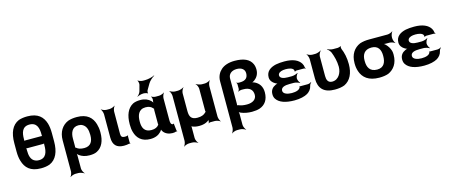

<svg xmlns="http://www.w3.org/2000/svg" viewBox="-57 -1597 6122 2610"><g transform="rotate(-15 3004.0 -292.0)"><path d="M598 -297V-415C598 -468 592 -513 581 -552C550 -651 483 -721 332 -721C288 -721 247 -715 211 -703C112 -661 69 -558 69 -415V-297C69 -244 75 -199 87 -161C117 -61 183 10 334 10C379 10 420 4 456 -9C554 -50 598 -155 598 -297ZM457 -291V-278C457 -192 438 -104 334 -104C315 -104 297 -107 282 -114C223 -139 210 -204 210 -278V-291C210 -296 208 -308 205 -311L202 -308C205 -305 218 -303 226 -303H442C448 -303 462 -305 465 -308L462 -311C459 -308 457 -296 457 -291ZM332 -606C437 -606 457 -522 457 -435V-424C457 -418 458 -408 461 -405L464 -408C461 -411 450 -412 444 -412H225C217 -412 206 -411 203 -408L206 -405C209 -408 210 -418 210 -424V-435C210 -521 228 -606 332 -606Z M1018 10C1059 10 1096 4 1122 -10C1199 -49 1238 -134 1238 -250V-260C1238 -301 1232 -338 1222 -372C1194 -468 1126 -538 980 -538C934 -538 891 -532 855 -519C770 -483 714 -401 714 -282V153C714 177 700 214 688 227L690 229C703 217 740 203 764 203H805C829 203 869 217 885 229L888 227C873 214 855 177 855 153V-26C855 -39 853 -57 849 -66L845 -64C849 -55 864 -41 875 -32C910 -7 954 10 1018 10ZM972 -104C923 -104 888 -116 866 -136C862 -139 852 -146 850 -145L852 -141C854 -143 855 -159 855 -162V-270C855 -344 881 -424 972 -424C994 -424 1013 -420 1029 -411C1079 -384 1096 -327 1096 -260V-250C1096 -172 1068 -104 972 -104Z M1501 5C1530 5 1553 2 1574 -3C1579 -5 1588 -3 1591 0L1593 -3C1590 -6 1586 -15 1586 -20V-105C1586 -110 1590 -115 1592 -118L1589 -120C1587 -118 1582 -113 1577 -113L1569 -112L1545 -110C1506 -110 1490 -125 1490 -165L1491 -478C1491 -502 1505 -539 1518 -552L1515 -554C1502 -542 1465 -528 1441 -528H1399C1375 -528 1338 -542 1325 -554L1323 -552C1335 -539 1349 -502 1349 -478V-150C1349 -47 1399 5 1501 5Z M2218 -107 2221 -104 2217 -106C2190 -109 2186 -140 2186 -171V-478C2186 -502 2200 -539 2212 -552L2210 -554C2197 -542 2160 -528 2136 -528H2087C2069 -528 2041 -537 2032 -545L2028 -542C2037 -535 2043 -510 2041 -497C2039 -482 2035 -458 2040 -446L2044 -447C2040 -457 2027 -475 2016 -486C1984 -516 1940 -538 1874 -538C1832 -538 1795 -531 1769 -518C1689 -475 1651 -382 1651 -260V-250C1651 -212 1655 -177 1664 -146C1688 -59 1749 10 1873 10C1944 10 1991 -14 2023 -48C2034 -59 2046 -77 2047 -87H2042C2041 -77 2049 -58 2058 -47C2084 -11 2130 10 2183 10C2204 10 2219 8 2234 2C2238 1 2246 2 2249 4L2251 0C2248 -1 2243 -8 2243 -13L2233 -102C2232 -105 2235 -108 2236 -110L2233 -112C2232 -111 2229 -107 2227 -107ZM2023 -360V-171C2023 -165 2024 -159 2024 -153C2024 -153 2025 -149 2026 -149C2026 -149 2026 -153 2026 -153C2025 -153 2023 -149 2023 -149C2002 -121 1971 -104 1917 -104C1819 -104 1792 -172 1792 -250V-260C1792 -341 1817 -424 1918 -424C1967 -424 1996 -408 2016 -384C2017 -382 2027 -373 2028 -374L2026 -378C2025 -377 2023 -363 2023 -360ZM1918 -742 1894 -654C1888 -633 1866 -604 1850 -594L1853 -591C1869 -601 1908 -613 1936 -613H1948C1963 -613 1992 -605 1997 -598L2002 -600C1996 -607 2000 -631 2006 -642L2054 -724C2073 -757 2118 -795 2144 -809L2142 -813C2116 -798 2053 -782 2008 -782H1978C1957 -782 1921 -793 1911 -803L1906 -801C1916 -791 1922 -759 1918 -742Z M2699 -17C2699 -9 2695 3 2691 7L2693 10C2697 5 2709 0 2717 0H2781C2805 0 2842 14 2855 26L2857 24C2845 11 2831 -26 2831 -50V-478C2831 -502 2845 -539 2857 -552L2855 -554C2842 -542 2805 -528 2781 -528H2739C2715 -528 2675 -542 2659 -554L2657 -552C2672 -539 2689 -502 2689 -478V-169C2689 -166 2691 -152 2693 -151L2695 -154C2693 -155 2682 -147 2681 -144C2657 -119 2621 -104 2565 -104C2476 -104 2455 -152 2455 -226V-478C2455 -502 2472 -539 2487 -552L2485 -554C2469 -542 2429 -528 2405 -528H2363C2339 -528 2302 -542 2289 -554L2287 -552C2299 -539 2313 -502 2313 -478V153C2313 177 2299 214 2287 227L2289 229C2302 217 2339 203 2363 203H2405C2429 203 2469 217 2485 229L2487 227C2472 214 2455 177 2455 153V2C2455 -5 2454 -17 2451 -22L2447 -20C2450 -15 2460 -9 2468 -6C2494 5 2526 10 2561 10C2613 10 2652 -2 2683 -22C2691 -28 2701 -37 2703 -44L2701 -45C2698 -39 2698 -26 2699 -17Z M3302 10C3343 10 3382 5 3412 -5C3490 -32 3538 -97 3538 -202C3538 -284 3499 -336 3440 -365C3427 -372 3407 -377 3396 -375V-371C3407 -373 3428 -384 3440 -393C3479 -422 3508 -467 3508 -528C3508 -559 3503 -586 3492 -610C3459 -682 3381 -721 3250 -721C3162 -721 3098 -696 3059 -661C3020 -627 2989 -574 2989 -504V148C2989 172 2975 209 2963 222L2965 224C2978 212 3015 198 3039 198H3080C3104 198 3144 212 3160 224L3162 222C3147 209 3130 172 3130 148V-6C3130 -17 3127 -34 3123 -41L3120 -39C3124 -32 3139 -23 3151 -18C3193 -1 3244 10 3302 10ZM3397 -204C3397 -140 3342 -104 3262 -104C3214 -104 3176 -111 3145 -125C3140 -127 3126 -130 3123 -128L3125 -125C3128 -127 3130 -142 3130 -148V-504C3130 -565 3175 -606 3250 -606C3318 -606 3360 -572 3360 -518C3360 -455 3327 -419 3247 -419H3227C3217 -419 3204 -424 3199 -428L3196 -426C3201 -422 3207 -411 3207 -403V-340C3207 -328 3199 -312 3191 -306L3195 -303C3203 -309 3222 -316 3237 -316H3266C3354 -316 3397 -274 3397 -204Z M3892 -96C3833 -96 3770 -114 3770 -160C3770 -210 3827 -223 3893 -223H3950C3976 -223 4019 -210 4032 -199L4036 -202C4024 -213 4007 -247 4007 -269V-272C4007 -293 4024 -327 4036 -338L4032 -341C4019 -330 3976 -317 3950 -317H3893C3834 -317 3783 -332 3783 -373C3783 -380 3785 -387 3789 -394C3804 -419 3843 -431 3892 -431C3936 -431 3984 -422 3999 -395C4003 -389 4005 -372 4004 -367L4008 -366C4010 -370 4021 -376 4030 -376H4138C4145 -376 4153 -371 4156 -368L4160 -371C4156 -375 4150 -382 4150 -388C4148 -409 4142 -427 4132 -444C4096 -503 4021 -538 3902 -538C3858 -538 3818 -535 3782 -528C3706 -511 3640 -471 3640 -384C3640 -337 3670 -304 3706 -284C3717 -277 3736 -270 3746 -269V-273C3736 -274 3718 -268 3706 -262C3662 -242 3630 -207 3630 -149C3630 -124 3635 -101 3648 -82C3688 -21 3774 10 3902 10C3978 10 4046 -6 4086 -30C4118 -50 4147 -81 4156 -126C4159 -142 4172 -162 4182 -170L4180 -173C4170 -165 4145 -156 4128 -156H4019C4017 -156 4015 -158 4014 -159L4010 -157C4011 -156 4014 -153 4014 -151C4005 -111 3951 -96 3892 -96Z M4469 10C4523 10 4569 3 4606 -12C4694 -54 4740 -148 4740 -276C4740 -365 4723 -440 4696 -502C4692 -512 4692 -533 4697 -540L4694 -542C4688 -536 4664 -528 4653 -528H4586C4558 -528 4522 -540 4506 -550L4504 -546C4520 -536 4545 -509 4554 -488C4579 -424 4598 -354 4599 -276C4599 -231 4585 -188 4564 -159C4544 -131 4512 -104 4462 -104C4401 -104 4386 -151 4386 -203V-478C4386 -502 4404 -539 4419 -552L4416 -554C4400 -542 4360 -528 4336 -528H4294C4270 -528 4233 -542 4220 -554L4218 -552C4230 -539 4244 -502 4244 -478V-204C4244 -65 4315 10 4469 10Z M5400 -464V-478C5400 -502 5414 -539 5426 -552L5424 -554C5411 -542 5374 -528 5350 -528H5094C5044 -528 5001 -522 4962 -509C4874 -472 4818 -390 4818 -269V-259C4818 -220 4824 -185 4835 -152C4866 -58 4943 10 5095 10C5144 10 5186 4 5223 -9C5305 -45 5361 -123 5361 -239V-249C5361 -266 5359 -282 5355 -297C5343 -337 5321 -371 5294 -398C5284 -407 5269 -420 5260 -424L5258 -420C5267 -416 5285 -414 5299 -414H5350C5374 -414 5411 -400 5424 -388L5426 -390C5414 -403 5400 -440 5400 -464ZM5094 -414C5190 -414 5220 -346 5220 -269V-259C5220 -180 5194 -104 5095 -104C4990 -104 4959 -175 4959 -259V-269C4959 -349 4994 -414 5094 -414Z M5718 -96C5659 -96 5596 -114 5596 -160C5596 -210 5653 -223 5719 -223H5776C5802 -223 5845 -210 5858 -199L5862 -202C5850 -213 5833 -247 5833 -269V-272C5833 -293 5850 -327 5862 -338L5858 -341C5845 -330 5802 -317 5776 -317H5719C5660 -317 5609 -332 5609 -373C5609 -380 5611 -387 5615 -394C5630 -419 5669 -431 5718 -431C5762 -431 5810 -422 5825 -395C5829 -389 5831 -372 5830 -367L5834 -366C5836 -370 5847 -376 5856 -376H5964C5971 -376 5979 -371 5982 -368L5986 -371C5982 -375 5976 -382 5976 -388C5974 -409 5968 -427 5958 -444C5922 -503 5847 -538 5728 -538C5684 -538 5644 -535 5608 -528C5532 -511 5466 -471 5466 -384C5466 -337 5496 -304 5532 -284C5543 -277 5562 -270 5572 -269V-273C5562 -274 5544 -268 5532 -262C5488 -242 5456 -207 5456 -149C5456 -124 5461 -101 5474 -82C5514 -21 5600 10 5728 10C5804 10 5872 -6 5912 -30C5944 -50 5973 -81 5982 -126C5985 -142 5998 -162 6008 -170L6006 -173C5996 -165 5971 -156 5954 -156H5845C5843 -156 5841 -158 5840 -159L5836 -157C5837 -156 5840 -153 5840 -151C5831 -111 5777 -96 5718 -96Z"/></g></svg>

Font: Asimov
Style: EdgeWide
Weight: 500
Designer: Google
Version: Version 2.000980: 2014